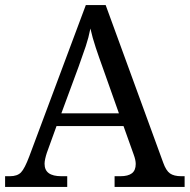

<svg xmlns="http://www.w3.org/2000/svg" viewBox="-20 -734 745 754"><path d="M0 0V-42H19Q48 -42 62.5 -57Q77 -72 95 -120L317 -714H395L621 -95Q632 -64 647.5 -53Q663 -42 692 -42H705V0H430V-42H453Q483 -42 498 -53.5Q513 -65 513 -90Q513 -98 511 -107Q509 -116 505 -127L465 -239H202L164 -134Q160 -122 157.5 -110.5Q155 -99 155 -91Q155 -66 171.5 -54Q188 -42 221 -42H244V0ZM221 -289H447L385 -464Q369 -508 356 -547Q343 -586 335 -622Q328 -586 317 -553Q306 -520 289 -473Z"/></svg>

Font: Noto Serif Khojki
Style: Regular
Weight: 400
Designer: Juan Bruce
Version: Version 2.002